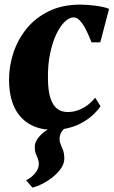

<svg xmlns="http://www.w3.org/2000/svg" viewBox="-20 -566 504 851"><path d="M95.5 232.5Q114.5 225.5 133.2 204.5Q152 183.5 152 161Q152 148 147.8 137.5Q143.5 127 138.8 115Q134 103 134 85.5Q134 63 151.8 41.8Q169.5 20.5 192 8.5Q111.5 1.5 66.2 -54.2Q21 -110 20 -209.5Q19.5 -270.5 38.8 -330Q58 -389.5 97.2 -438.2Q136.5 -487 196.2 -516.2Q256 -545.5 335.5 -545.5Q365 -545.5 401.5 -541Q438 -536.5 463.5 -527L424.5 -378.5Q414.5 -378.5 405 -378.5Q395.5 -378.5 385.5 -378.5Q373.5 -410 360.8 -435Q348 -460 334.2 -474.5Q320.5 -489 307 -489Q287 -489 266.5 -469.2Q246 -449.5 229 -413.2Q212 -377 201.8 -327.2Q191.5 -277.5 192.5 -217.5Q193 -162.5 204 -130Q215 -97.5 234 -83.5Q253 -69.5 279.5 -69.5Q307 -69.5 330.2 -79Q353.5 -88.5 371.8 -103Q390 -117.5 402 -133L425.5 -95Q413 -76 391 -55.8Q369 -35.5 337.2 -18.8Q305.5 -2 264 5.5Q254 14.5 249 25.8Q244 37 244 50.5Q244 63 249.2 74.5Q254.5 86 259.8 100.8Q265 115.5 265 137.5Q265 158.5 251.2 179Q237.5 199.5 215.5 217.5Q193.5 235.5 169 248Q144.5 260.5 123.5 265.5Z"/></svg>

Font: Merriweather 72pt Black
Style: Italic
Weight: 900
Italic angle: -7.8°
Version: Version 2.101